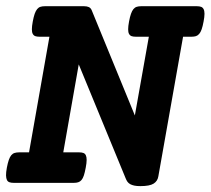

<svg xmlns="http://www.w3.org/2000/svg" viewBox="-24 -600 691 630"><path d="M138.2 -479.5H105.5Q97.2 -479.5 91.8 -481.4Q86.4 -483.4 83.5 -488.8Q80.6 -494.1 80.6 -503.9Q80.6 -513.7 83.5 -529.3Q86.4 -544.9 89.8 -554.7Q93.3 -564.5 97.9 -570.1Q102.5 -575.7 108.6 -577.6Q114.7 -579.6 123 -579.6H252Q261.2 -579.6 267.6 -576.7Q273.9 -573.7 276.9 -566.4L418.5 -221.2L464.4 -479.5H421.4Q413.1 -479.5 407.7 -481.4Q402.3 -483.4 399.4 -488.8Q396.5 -494.1 396.5 -503.9Q396.5 -513.7 399.4 -529.3Q402.3 -544.9 405.8 -554.7Q409.2 -564.5 413.8 -570.1Q418.5 -575.7 424.6 -577.6Q430.7 -579.6 439 -579.6H622.1Q630.4 -579.6 635.7 -577.6Q641.1 -575.7 644 -570.1Q647 -564.5 647 -554.7Q647 -544.9 644 -529.3Q641.1 -513.7 637.7 -503.9Q634.3 -494.1 629.6 -488.8Q625 -483.4 618.9 -481.4Q612.8 -479.5 604.5 -479.5H576.7L495.6 -21.5Q493.2 -5.9 480.2 2.4Q467.3 10.7 436.5 10.7Q424.8 10.7 416.7 9Q408.7 7.3 403.1 4.2Q397.5 1 394 -3.9Q390.6 -8.8 388.2 -15.1L234.4 -388.7L183.6 -100.1H235.8Q244.1 -100.1 249.5 -98.1Q254.9 -96.2 257.6 -90.6Q260.3 -85 260.3 -75.2Q260.3 -65.4 257.3 -49.8Q254.4 -34.2 251.2 -24.4Q248 -14.6 243.4 -9.3Q238.8 -3.9 232.7 -2Q226.6 0 218.3 0H21Q12.7 0 7.1 -2Q1.5 -3.9 -1.2 -9.3Q-3.9 -14.6 -4.2 -24.4Q-4.4 -34.2 -1.5 -49.8Q1.5 -65.4 4.9 -75.2Q8.3 -85 12.9 -90.6Q17.6 -96.2 23.9 -98.1Q30.3 -100.1 38.6 -100.1H71.3Z"/></svg>

Font: Courier Prime
Style: Bold Italic
Weight: 700
Monospace: yes
Designer: Alan Dague-Greene
Foundry: Quote-Unquote Apps
Version: Version 1.202